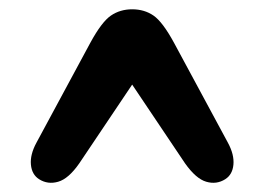

<svg xmlns="http://www.w3.org/2000/svg" viewBox="-20 -738 569 413"><path d="M297.8 -605.9H230.8L378 -386.7Q401.5 -353.5 423.6 -347.1Q445.7 -340.6 464.5 -352.5Q480.1 -362.4 482.1 -383.9Q484.1 -405.4 470.3 -430.9L354.3 -646Q329.9 -690.9 310.2 -704.5Q290.6 -718 264.3 -718Q238.4 -718 218.6 -704.5Q198.7 -690.9 174.3 -646L58.3 -430.9Q44.5 -405.4 46.5 -383.9Q48.5 -362.4 64.1 -352.5Q82.9 -340.6 105.2 -347.1Q127.5 -353.5 150.6 -386.7Z"/></svg>

Font: Fraunces SuperSoft
Style: Regular
Weight: 900
Version: Version 1.000;[b76b70a41]